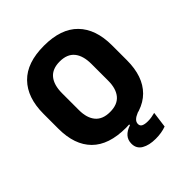

<svg xmlns="http://www.w3.org/2000/svg" viewBox="-228 -789 1105 1105"><g transform="rotate(-45 324.5 -236.0)"><path d="M394.2 181.2Q340.9 181.2 307.9 161.8Q274.8 142.3 274.8 102.7V101.7Q274.8 72.4 292.4 52.2Q309.9 32.1 344.2 20.6V9.3L427.2 -22L425.5 2.1Q404.7 10.4 393.1 21.7Q381.4 33 381.4 48.5V48.6Q381.4 64.4 395.1 71.2Q408.7 77.9 434 77.9Q449.2 77.9 463.9 75.4Q478.5 73 492.9 69.1L479.9 167.1Q461 174.1 439.7 177.6Q418.4 181.2 394.2 181.2ZM317.4 15.4Q178.2 15.4 108.4 -54.5Q38.6 -124.4 38.6 -256.1V-377.5Q38.6 -509.4 108.7 -581.2Q178.8 -653 317.4 -653Q456 -653 526.2 -581.2Q596.3 -509.4 596.3 -377.5V-256.1Q596.3 -124.4 526.5 -54.5Q456.7 15.4 317.4 15.4ZM317.4 -113.7Q377.8 -113.7 407.3 -149Q436.8 -184.3 436.8 -248.6V-385.3Q436.8 -452.6 407.3 -488.6Q377.8 -524.6 317.4 -524.6Q257.1 -524.6 227.6 -488.6Q198 -452.6 198 -385.3V-248.6Q198 -184.3 227.6 -149Q257.1 -113.7 317.4 -113.7Z"/></g></svg>

Font: Anek Latin Medium
Style: Regular
Weight: 500
Designer: Yesha Goshar
Foundry: Ek Type
Version: Version 1.003